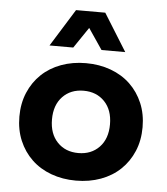

<svg xmlns="http://www.w3.org/2000/svg" viewBox="-51 -742 693 798"><g transform="rotate(5 295.0 -343.0)"><path d="M295 10Q239 10 191.5 -7.5Q144 -25 110 -57.5Q76 -90 57 -135Q38 -180 38 -235Q38 -290 57 -335Q76 -380 110 -412.5Q144 -445 191.5 -462.5Q239 -480 295 -480Q351 -480 398.5 -462.5Q446 -445 480 -412.5Q514 -380 533 -335Q552 -290 552 -235Q552 -180 533 -135Q514 -90 480 -57.5Q446 -25 398.5 -7.5Q351 10 295 10ZM295 -105Q349 -105 382.5 -140Q416 -175 416 -235Q416 -295 382.5 -330Q349 -365 295 -365Q241 -365 207.5 -330Q174 -295 174 -235Q174 -175 207.5 -140Q241 -105 295 -105ZM354 -540 295 -627 236 -540H137L234 -696H356L453 -540Z"/></g></svg>

Font: Celebes
Style: Bold
Weight: 700
Designer: Anugrah Pasau
Foundry: Lafontype
Version: Version 1.000; ttfautohint (v1.8.4)